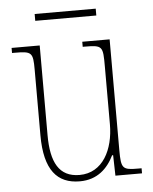

<svg xmlns="http://www.w3.org/2000/svg" viewBox="-50 -703 600 755"><g transform="rotate(-5 250.0 -325.5)"><path d="M115 -634H356V-661H115ZM235 10C304 10 345 -30 370 -81H374L376 0H481V-20H470C406 -20 400 -24 400 -99V-536H292V-516H300C371 -516 372 -511 372 -431V-203C372 -104 328 -15 236 -15C155 -15 124 -75 124 -182V-536H13V-516H24C91 -516 96 -511 96 -443V-184C96 -46 146 10 235 10Z"/></g></svg>

Font: Noto Serif Georgian Condensed Thin
Style: Regular
Weight: 100
Width: 3
Designer: Monotype Design Team, Akaki Razmadze
Foundry: Google LLC
Version: Version 2.003